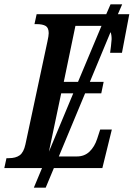

<svg xmlns="http://www.w3.org/2000/svg" viewBox="-38 -780 620 891"><path d="M480 -598Q480 -619 475 -631L379 -400H443L432 -347H357L235 -54H319Q354 -54 377.5 -76.5Q401 -99 413 -136L427 -179H481L437 0H212L174 91H119L157 0H-18L-8 -46H3Q35 -46 53.5 -59.5Q72 -73 80 -110L182 -587Q188 -614 188 -626Q188 -651 174 -659.5Q160 -668 132 -668H122L132 -714H455L475 -760H529L509 -714H562L528 -535H473Q474 -540 477 -566Q480 -592 480 -598ZM324 -400 433 -660H426H312L258 -400ZM302 -347H246L189 -76Z"/></svg>

Font: Noto Serif CondSemiBold
Style: Italic
Weight: 600
Width: 3
Italic angle: -12°
Designer: Monotype Design Team
Foundry: Monotype Imaging Inc.
Version: Version 1.001